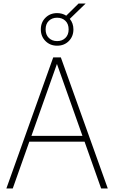

<svg xmlns="http://www.w3.org/2000/svg" viewBox="-20 -1064 644 1084"><path d="M16 0 280.5 -740H323.5L588.5 0H551L457.5 -264H145.5L52 0ZM157.5 -297H445.5L301.5 -703ZM302.5 -806Q263 -806 236.8 -832.2Q210.5 -858.5 210.5 -898Q210.5 -938 236.8 -964Q263 -990 302.5 -990Q331.5 -990 354 -975.5L423.5 -1044H463.5L374 -957.5Q394.5 -932.5 394.5 -898Q394.5 -858.5 368.5 -832.2Q342.5 -806 302.5 -806ZM302.5 -832Q331 -832 349.2 -849.8Q367.5 -867.5 367.5 -898Q367.5 -929 349.2 -946.5Q331 -964 302.5 -964Q274 -964 255.8 -946.5Q237.5 -929 237.5 -898Q237.5 -867.5 255.8 -849.8Q274 -832 302.5 -832Z"/></svg>

Font: Encode Sans SmCnd Th
Style: Regular
Weight: 100
Width: 4
Designer: Multiple Designers
Foundry: Impallari Type
Version: Version 3.002; ttfautohint (v1.8.3) -l 8 -r 50 -G 200 -x 14 